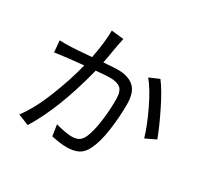

<svg xmlns="http://www.w3.org/2000/svg" viewBox="-163 -1010 1327 1258"><g transform="rotate(30 500.0 -381.0)"><path d="M427 -719 423 -696Q411 -622 402 -579L422 -580Q485 -585 513 -585Q587 -585 630.5 -547.5Q674 -510 674 -417Q674 -319 659.5 -218.5Q645 -118 616 -60Q594 -13 559 5Q524 23 471 23Q421 23 355 8L342 -76Q372 -67 407 -60.5Q442 -54 463 -54Q494 -54 514.5 -64.5Q535 -75 550 -105Q572 -153 584 -237Q596 -321 596 -408Q596 -471 570.5 -492.5Q545 -514 492 -514Q461 -514 386 -507Q301 -172 178 25L96 -8Q164 -99 218.5 -237Q273 -375 304 -499L179 -486L90 -474L82 -561Q95 -560 119 -560Q152 -560 170 -561Q200 -562 321 -572Q346 -699 346 -787L439 -777ZM961 -318 883 -281Q859 -364 807 -472.5Q755 -581 706 -640L780 -672Q823 -617 877.5 -507Q932 -397 961 -318Z"/></g></svg>

Font: Noto Sans SC
Style: Regular
Weight: 400
Designer: Ryoko NISHIZUKA ____ (kana & ideographs); Paul D. Hunt (Latin, Greek & Cyrillic); Wenlong ZHANG ___ (bopomofo); Sandoll 
Foundry: Adobe Systems Incorporated
Version: Version 1.004